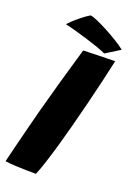

<svg xmlns="http://www.w3.org/2000/svg" viewBox="-176 -899 680 971"><g transform="rotate(20 164.0 -413.0)"><path d="M149.5 10.5Q127 10.5 97.2 10Q67.5 9.5 37.5 8Q7.5 6.5 -16.5 3Q-9 -28 3.2 -77.5Q15.5 -127 30 -184Q44.5 -241 58.5 -294.5Q80.5 -377 106.5 -468.8Q132.5 -560.5 161 -657.5Q170.5 -658 191.8 -658.5Q213 -659 239 -659.8Q265 -660.5 290 -661Q315 -661.5 331.5 -661.5Q320.5 -610 305.2 -545.2Q290 -480.5 272.8 -411Q255.5 -341.5 238 -276Q223.5 -221 207.5 -165.2Q191.5 -109.5 176.5 -63.2Q161.5 -17 149.5 10.5ZM135.5 -837Q147 -836.5 172.5 -825.5Q198 -814.5 229.8 -797.8Q261.5 -781 291.8 -762.5Q322 -744 343 -727.5L266 -679.5Q249 -687.5 220 -697.8Q191 -708 157 -718.5Q123 -729 90.5 -738Q58 -747 34 -752Q37.5 -757.5 52.5 -772Q67.5 -786.5 89.2 -804.2Q111 -822 135.5 -837Z"/></g></svg>

Font: Grandstander ExtraBold
Style: Italic
Weight: 800
Italic angle: -15°
Designer: Tyler Finck
Foundry: Etcetera Type Co
Version: Version 1.200; ttfautohint (v1.8.3)